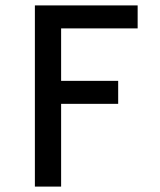

<svg xmlns="http://www.w3.org/2000/svg" viewBox="-20 -690 590 710"><path d="M109 0V-670H489V-585H206V-391H417V-306H206V0Z"/></svg>

Font: Lode Dark
Style: Bold
Weight: 700
Monospace: yes
Designer: Belleve Invis
Foundry: Belleve Invis
Version: Version 29.2.0; ttfautohint (v1.8.3)